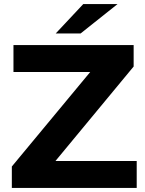

<svg xmlns="http://www.w3.org/2000/svg" viewBox="-20 -921 711 941"><path d="M38 0V-105L471 -627L491 -568H46V-700H635V-595L203 -73L183 -132H650V0ZM253 -757 388 -901H556L375 -757Z"/></svg>

Font: Montserrat Thin
Style: Bold
Weight: 700
Version: Version 9.000